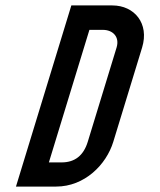

<svg xmlns="http://www.w3.org/2000/svg" viewBox="-20 -687 589 707"><path d="M393.7 -667H242.7L38.8 0H186.8C291.5 0 371.4 -80.5 397.2 -165L503.3 -512C530.4 -600.7 474.8 -667 393.7 -667ZM303.2 -165C287.7 -114.3 255.6 -89 207 -89H160L309.2 -577H359.2C395.3 -577 421.3 -551.4 409.3 -512Z"/></svg>

Font: Din Kursivschrift
Style: Eng
Weight: 400
Version: Version 1.089